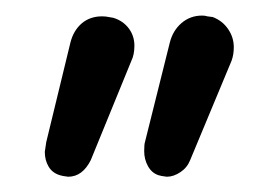

<svg xmlns="http://www.w3.org/2000/svg" viewBox="-20 -653 344 249"><path d="M167 -457Q167 -465.8 168 -468.8L200.2 -597.7Q204.1 -613.3 215.3 -623Q226.6 -632.8 242.2 -632.8Q246.1 -632.8 249 -631.8L255.9 -630.9Q268.6 -626 275.9 -615.2Q283.2 -604.5 283.2 -591.8Q283.2 -582 280.3 -574.2L226.6 -445.3Q222.7 -435.5 213.9 -429.7Q205.1 -423.8 196.3 -423.8L189.5 -424.8L185.5 -425.8Q176.8 -428.7 171.9 -437.5Q167 -446.3 167 -457ZM38.1 -456.1 40 -468.8 71.3 -597.7Q75.2 -613.3 85.9 -622.6Q96.7 -631.8 112.3 -631.8Q117.2 -631.8 121.1 -630.9L127 -629.9Q139.6 -626 147 -616.2Q154.3 -606.4 154.3 -593.8Q154.3 -582 150.4 -574.2L97.7 -445.3Q86.9 -423.8 68.4 -423.8L61.5 -424.8L57.6 -425.8Q47.9 -428.7 43 -437Q38.1 -445.3 38.1 -456.1Z"/></svg>

Font: jf-openhuninn-1.1
Style: Regular
Weight: 400
Designer: [Kosugi Maru]
      Designed by Motoya company      

      [Varela Round]
      Joe Prince(Latin component); Avraham Co
Foundry: justfont CO.,LTD.
Version: 1.1